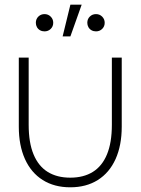

<svg xmlns="http://www.w3.org/2000/svg" viewBox="-20 -785 598 817"><path d="M60 -540H102V-254Q102 -178 122.8 -128Q143.5 -78 183 -53.5Q222.5 -29 279 -29Q335.5 -29 375 -53.5Q414.5 -78 435.2 -128Q456 -178 456 -254V-540H498V-246Q498 -166.5 471.8 -108.2Q445.5 -50 396.2 -19Q347 12 279 12Q211 12 161.8 -19Q112.5 -50 86.2 -108.2Q60 -166.5 60 -246ZM246.5 -630H279.5L327.5 -765H279.5ZM351.5 -688Q351.5 -704 362.2 -714.5Q373 -725 388.5 -725Q404 -725 414.8 -714.2Q425.5 -703.5 425.5 -688Q425.5 -672.5 414.8 -662Q404 -651.5 388.5 -651.5Q378 -651.5 369.5 -656.2Q361 -661 356.2 -669.5Q351.5 -678 351.5 -688ZM132.5 -688Q132.5 -704 143.2 -714.5Q154 -725 169.5 -725Q185 -725 195.8 -714.2Q206.5 -703.5 206.5 -688Q206.5 -672.5 195.8 -662Q185 -651.5 169.5 -651.5Q159 -651.5 150.5 -656.2Q142 -661 137.2 -669.5Q132.5 -678 132.5 -688Z"/></svg>

Font: Tap Sans
Style: Regular
Weight: 400
Designer: Tap Payments
Foundry: Tap Payments
Version: Version 1.001;Glyphs 3.1.2 (3151)